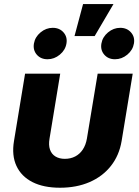

<svg xmlns="http://www.w3.org/2000/svg" viewBox="-20 -903 675 931"><path d="M271 7.3Q191.4 7.3 137.5 -20Q83.5 -47.4 59.8 -98.4Q36.1 -149.4 47.9 -219.7L101.6 -545.9H272L220.2 -231Q214.8 -199.7 222.4 -177.7Q230 -155.8 248.8 -144.3Q267.6 -132.8 294.4 -132.8Q322.3 -132.8 344.5 -144.3Q366.7 -155.8 381.3 -177.7Q396 -199.7 401.4 -231L453.6 -545.9H623.5L569.8 -219.7Q558.1 -149.4 517.8 -98.4Q477.5 -47.4 414.3 -20Q351.1 7.3 271 7.3ZM537.6 -615.7Q504.9 -615.7 485.6 -637.9Q466.3 -660.2 471.7 -691.9Q477.1 -723.6 503.7 -745.8Q530.3 -768.1 563 -768.1Q595.7 -768.1 615.2 -745.8Q634.8 -723.6 629.4 -691.9Q624 -660.2 597.2 -637.9Q570.3 -615.7 537.6 -615.7ZM210.4 -615.7Q177.7 -615.7 158.4 -637.9Q139.2 -660.2 144.5 -691.9Q149.9 -723.6 176.5 -745.8Q203.1 -768.1 235.8 -768.1Q268.6 -768.1 288.1 -745.8Q307.6 -723.6 302.2 -691.9Q296.9 -660.2 270 -637.9Q243.2 -615.7 210.4 -615.7ZM341.3 -728 382.8 -883.3H530.3L439 -728Z"/></svg>

Font: Inter ExtraBold
Style: Italic
Weight: 800
Italic angle: -9.3988°
Designer: Rasmus Andersson
Foundry: rsms
Version: Version 4.001;git-66647c0bb